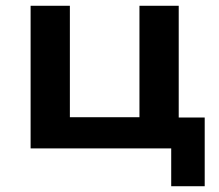

<svg xmlns="http://www.w3.org/2000/svg" viewBox="-20 -514 759 665"><path d="M573 131V0H86V-494H222V-108H463V-494H599V-107H689V131Z"/></svg>

Font: Nunito Sans 10pt SemiExpanded
Style: Bold
Weight: 700
Width: 6
Designer: Vernon Adams
Foundry: Vernon Adams
Version: Version 3.101;gftools[0.9.27]